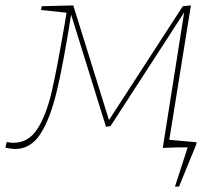

<svg xmlns="http://www.w3.org/2000/svg" viewBox="-53 -545 806 710"><path d="M573 -28 674 -19 672 -9 609 145H594L641 0H603L549 2L628 -499L356 -79L339 -76L210 -491Q181 -307 156.5 -205.5Q132 -104 96 -49Q60 6 3 6Q-11 6 -33 1L-28 -20Q-16 -17 -3 -17Q52 -17 85 -68Q118 -119 138 -205Q158 -291 187 -461L193 -498L99 -508L101 -522L218 -525L350 -101L623 -522L653 -525Z"/></svg>

Font: Bitter Pro Thin
Style: Italic
Weight: 250
Italic angle: -9°
Designer: Sol Matas, and Bitter project Authors
Foundry: Sol Matas
Version: Version 1.010